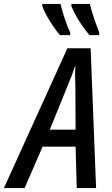

<svg xmlns="http://www.w3.org/2000/svg" viewBox="-82 -963 573 983"><path d="M-62 0 263 -716H382L410 0H311L305 -212H136L44 0ZM173 -299H305L304 -515Q303 -543 302.5 -570.5Q302 -598 304 -622H301Q286 -574 261 -516ZM376 -783Q358 -804 339.5 -830.5Q321 -857 306 -884.5Q291 -912 283 -933L284 -943H378Q387 -907 399.5 -869.5Q412 -832 427 -795L425 -783ZM225 -783Q208 -803 189.5 -830Q171 -857 156 -884.5Q141 -912 134 -933L135 -943H228Q236 -908 249.5 -867Q263 -826 278 -795L276 -783Z"/></svg>

Font: Noto Sans Condensed Medium
Style: Italic
Weight: 500
Width: 3
Italic angle: -12°
Designer: Monotype Design Team
Foundry: Monotype Imaging Inc.
Version: Version 2.013; ttfautohint (v1.8.4.7-5d5b)